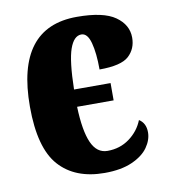

<svg xmlns="http://www.w3.org/2000/svg" viewBox="-68 -609 598 678"><g transform="rotate(-10 230.5 -270.0)"><path d="M34 -266Q34 -550 252 -550Q347 -550 389.5 -520Q432 -490 432 -444Q432 -404 404.5 -378.5Q377 -353 299 -353Q299 -412 289 -449Q279 -486 257 -486Q230 -486 215 -443.5Q200 -401 198 -299H329V-237H198Q201 -150 220 -107.5Q239 -65 277 -65Q322 -65 356 -90Q390 -115 405 -153Q429 -138 429 -105Q429 -78 410.5 -51.5Q392 -25 352.5 -7.5Q313 10 254 10Q148 10 91 -54Q34 -118 34 -266Z"/></g></svg>

Font: Noto Serif CondBlack
Style: Regular
Weight: 900
Width: 3
Designer: Monotype Design Team
Foundry: Monotype Imaging Inc.
Version: Version 1.001